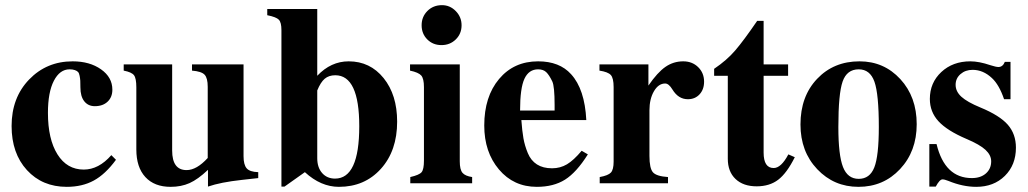

<svg xmlns="http://www.w3.org/2000/svg" viewBox="-20 -711 3990 745"><path d="M412 -109 430 -91Q389 -35 344 -10.5Q299 14 239 14Q144 14 84.5 -51Q25 -116 25 -222Q25 -332 93 -402.5Q161 -473 262 -473Q328 -473 372 -442Q416 -411 416 -363Q416 -334 397.5 -316.5Q379 -299 348 -299Q322 -299 307 -318Q292 -337 292 -372Q292 -390 291.5 -398Q291 -406 289 -416.5Q287 -427 283 -431.5Q279 -436 270.5 -439Q262 -442 250 -442Q212 -442 189 -397.5Q166 -353 166 -273Q166 -171 203 -112Q240 -53 305 -53Q363 -53 412 -109Z M982 -20 919 -13Q836 -4 787 13V-52Q748 -15 715.5 -0.5Q683 14 642 14Q579 14 544 -24Q509 -62 509 -131V-372Q509 -407 500 -419Q491 -431 460 -437V-461H648V-127Q648 -51 704 -51Q743 -51 786 -98V-374Q786 -408 774 -421Q762 -434 725 -437V-461H925V-105Q925 -72 937 -58Q949 -44 982 -43Z M1211 -676V-417Q1264 -473 1333 -473Q1416 -473 1468.5 -408Q1521 -343 1521 -239Q1521 -126 1458 -56Q1395 14 1295 14Q1225 14 1163 -43L1084 13H1072V-594Q1072 -624 1062 -634.5Q1052 -645 1017 -652V-676ZM1211 -360V-97Q1211 -61 1230 -39.5Q1249 -18 1280 -18Q1374 -18 1374 -221Q1374 -419 1281 -419Q1256 -419 1240 -405.5Q1224 -392 1211 -360Z M1771 -613Q1771 -580 1748.5 -558Q1726 -536 1693 -536Q1660 -536 1638 -558Q1616 -580 1616 -613Q1616 -646 1638.5 -668.5Q1661 -691 1695 -691Q1726 -691 1748.5 -668Q1771 -645 1771 -613ZM1812 0H1572V-24Q1607 -32 1616 -43Q1625 -54 1625 -88V-373Q1625 -406 1614.5 -418Q1604 -430 1571 -437V-461H1764V-85Q1764 -53 1774.5 -40.5Q1785 -28 1812 -24Z M2237 -126 2261 -112Q2217 -42 2172.5 -14Q2128 14 2063 14Q1973 14 1916 -53.5Q1859 -121 1859 -224Q1859 -336 1916.5 -404.5Q1974 -473 2068 -473Q2151 -473 2196 -423Q2249 -365 2255 -245H2003Q2006 -203 2011 -174.5Q2016 -146 2028 -117Q2040 -88 2063.5 -73Q2087 -58 2122 -58Q2154 -58 2180 -73.5Q2206 -89 2237 -126ZM2132 -282V-303Q2132 -376 2123 -395Q2111 -420 2099.5 -431Q2088 -442 2068 -442Q2032 -442 2015 -405.5Q1998 -369 1998 -282Z M2496 -461V-379Q2531 -430 2562 -451.5Q2593 -473 2631 -473Q2666 -473 2689 -450.5Q2712 -428 2712 -394Q2712 -364 2694.5 -345Q2677 -326 2649 -326Q2612 -326 2589 -364Q2575 -387 2561 -387Q2535 -387 2517.5 -357Q2500 -327 2500 -283V-106Q2500 -58 2513.5 -42.5Q2527 -27 2572 -24V0H2307V-24Q2340 -30 2350.5 -41.5Q2361 -53 2361 -84V-373Q2361 -408 2350 -420Q2339 -432 2306 -437V-461Z M3039 -112 3064 -101Q3033 -39 2999.5 -13.5Q2966 12 2916 12Q2864 12 2834 -16.5Q2804 -45 2804 -95V-417H2751V-444Q2800 -477 2833 -515.5Q2866 -554 2918 -630H2943V-461H3038V-417H2943V-119Q2943 -59 2982 -59Q3011 -59 3039 -112Z M3537 -229Q3537 -124 3472.5 -55Q3408 14 3311 14Q3216 14 3151 -54.5Q3086 -123 3086 -228Q3086 -337 3150.5 -405Q3215 -473 3315 -473Q3410 -473 3473.5 -404Q3537 -335 3537 -229ZM3390 -218Q3390 -346 3373 -394Q3356 -442 3312 -442Q3266 -442 3249.5 -394.5Q3233 -347 3233 -218Q3233 -109 3251 -63Q3269 -17 3312 -17Q3355 -17 3372.5 -61.5Q3390 -106 3390 -218Z M3901 -326H3876Q3857 -382 3829 -408Q3795 -440 3754 -440Q3726 -440 3707 -423.5Q3688 -407 3688 -382Q3688 -356 3710.5 -335.5Q3733 -315 3784 -294Q3859 -263 3890.5 -227Q3922 -191 3922 -138Q3922 -71 3879 -28.5Q3836 14 3768 14Q3716 14 3660 -9Q3645 -15 3637 -15Q3626 -15 3611 13H3586V-152H3614Q3646 -20 3751 -20Q3785 -20 3805.5 -38Q3826 -56 3826 -85Q3826 -109 3804 -129.5Q3782 -150 3730 -172Q3655 -204 3621.5 -240.5Q3588 -277 3588 -327Q3588 -390 3632.5 -431.5Q3677 -473 3745 -473Q3779 -473 3823 -458Q3845 -451 3854 -451Q3871 -451 3879 -471H3901Z"/></svg>

Font: STIX MathJax Main
Style: Bold
Weight: 700
Designer: MicroPress Inc., with final additions and corrections provided by Coen Hoffman, Elsevier (retired)
Version: Version 1.1.1